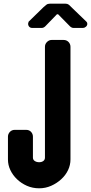

<svg xmlns="http://www.w3.org/2000/svg" viewBox="-20 -1007 492 1038"><path d="M361 -145Q361 -115 348 -87.5Q335 -60 311 -38Q287 -16 256.5 -2.5Q226 11 192 11Q156 11 125.5 -2.5Q95 -16 72 -38Q49 -60 36 -87.5Q23 -115 23 -145V-268Q23 -283 33.5 -294Q44 -305 60 -305H121Q138 -305 148 -294Q158 -283 158 -268V-155Q158 -143 168 -136.5Q178 -130 192 -130Q205 -130 214 -136.5Q223 -143 223 -155V-754Q223 -769 234 -780Q245 -791 259 -791H324Q340 -791 350.5 -780Q361 -769 361 -754ZM216 -969Q224 -976 231 -981.5Q238 -987 249 -987H335Q344 -987 350.5 -982.5Q357 -978 365 -969L447 -890Q452 -886 452 -878Q452 -869 444.5 -862.5Q437 -856 429 -856H377Q368 -856 359 -864L294 -930H288L224 -864Q215 -856 206 -856H154Q144 -856 138 -862.5Q132 -869 132 -879Q132 -881 133 -883.5Q134 -886 135 -890Z"/></svg>

Font: H.H. Samuel
Style: Regular
Weight: 900
Width: 1
Designer: deFharo
Foundry: deFharo
Version: Version 1.009